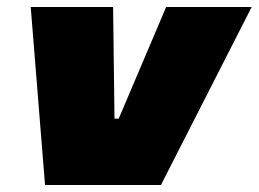

<svg xmlns="http://www.w3.org/2000/svg" viewBox="-20 -530 741 550"><path d="M109 0 68 -510H304L308 -190H320L456 -510H701L441 0Z"/></svg>

Font: Saira Expanded Black
Style: Italic
Weight: 900
Width: 7
Italic angle: -12°
Designer: Hector Gatti with collaboration of the Omnibus-Type team
Foundry: Omnibus-Type
Version: Version 1.101